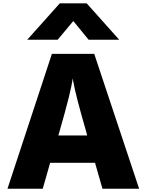

<svg xmlns="http://www.w3.org/2000/svg" viewBox="-20 -1110 887 1165"><path d="M25.4 35.2 294.9 -783.2H551.8L824.2 35.2H601.6L556.6 -122.1H284.2L239.3 35.2ZM145.5 -869.1 342.8 -1089.8H505.9L703.1 -869.1H517.6L424.8 -982.4L330.1 -869.1ZM334 -288.1H508.8L502.9 -311.5Q438.5 -534.2 425.8 -609.4L420.9 -633.8Q413.1 -561.5 340.8 -311.5Z"/></svg>

Font: GenEi M Gothic v2 Black
Style: Regular
Weight: 900
Version: Version 2.0